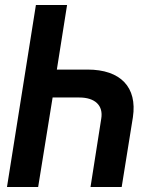

<svg xmlns="http://www.w3.org/2000/svg" viewBox="-20 -750 640 770"><path d="M249 -730H124L8 0H133L191 -359H298C361 -359 395 -327 386 -274L343 0H468L513 -280C531 -400 464 -471 331 -471H208Z"/></svg>

Font: JetBrains Mono
Style: Bold Italic
Weight: 558
Italic angle: -9°
Monospace: yes
Designer: Philipp Nurullin, Konstantin Bulenkov
Foundry: JetBrains
Version: Version 2.305